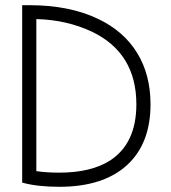

<svg xmlns="http://www.w3.org/2000/svg" viewBox="-20 -700 656 735"><path d="M64.9 -1Q122.6 15.1 207 15.1Q374.5 15.1 465.3 -67.1Q556.2 -149.4 556.2 -300.8Q556.2 -414.6 504.6 -498Q453.1 -581.5 355 -627.9Q246.1 -680.2 90.8 -680.2H64.9ZM119.1 -627Q234.9 -624 331.1 -579.1Q502 -497.6 502 -300.8Q502 -151.4 401.9 -85.9Q328.6 -39.1 207 -39.1Q157.2 -39.1 119.1 -44.9Z"/></svg>

Font: Comic Neue Angular
Style: Regular
Weight: 400
Designer: Craig Rozynski
Foundry: Craig Rozynski
Version: Version 2.003